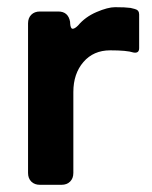

<svg xmlns="http://www.w3.org/2000/svg" viewBox="-20 -514 423 534"><path d="M58 -33V-449Q58 -464 67 -473Q76 -482 91 -482H142Q170 -482 175 -453V-450Q176 -434 182 -434Q188 -434 197 -443Q217 -467 248.5 -480.5Q280 -494 300 -494Q329 -494 343 -492L355 -489Q367 -486 367 -474V-380Q367 -365 351 -368Q333 -374 286.5 -374Q240 -374 212 -341.5Q184 -309 184 -258V-33Q184 -18 175 -9Q166 0 151 0H91Q76 0 67 -9Q58 -18 58 -33Z"/></svg>

Font: Tsunagi Gothic Black
Style: Regular
Weight: 900
Designer: Yoshimichi Ohira
Foundry: Positype
Version: Version 1.001